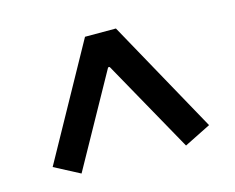

<svg xmlns="http://www.w3.org/2000/svg" viewBox="-67 -793 735 600"><g transform="rotate(-15 300.0 -493.0)"><path d="M553 -331 350 -698H250L47 -331L129 -288L295 -587H300L467 -288Z"/></g></svg>

Font: IBMKR Medm
Style: Regular
Weight: 500
Designer: Mike Abbink; Paul van der Laan; Pieter van Rosmalen; Wujin Sim; Chorong Kim; Dohee Lee;
Foundry: Sandoll Inc.
Version: Version 1.002